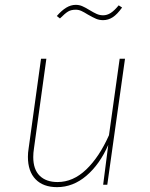

<svg xmlns="http://www.w3.org/2000/svg" viewBox="-20 -761 616 791"><path d="M95 -115Q95 -132 98 -150L149 -519H171L120 -150Q117 -131 117 -114Q117 -63 143.5 -37Q170 -11 217 -11Q281 -11 335 -62.5Q389 -114 429 -204L473 -519H495L422 0H405L426 -164Q391 -84 336 -37Q281 10 215 10Q158 10 126.5 -22.5Q95 -55 95 -115ZM342 -701Q326 -711 315 -716Q304 -721 292 -721Q273 -721 260.5 -713.5Q248 -706 227 -685L214 -695Q234 -718 253 -729.5Q272 -741 292 -741Q306 -741 318 -736Q330 -731 348 -720Q366 -709 378.5 -703.5Q391 -698 405 -698Q421 -698 436 -707.5Q451 -717 469 -739L483 -730Q463 -702 444.5 -690Q426 -678 405 -678Q389 -678 376 -683.5Q363 -689 342 -701Z"/></svg>

Font: Fira Sans Thin
Style: Italic
Weight: 250
Italic angle: -8°
Designer: Carrois Corporate & Edenspiekermann AG
Foundry: Carrois Corporate GbR & Edenspiekermann AG
Version: Version 4.203